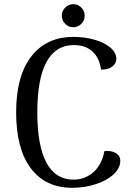

<svg xmlns="http://www.w3.org/2000/svg" viewBox="-20 -883 640 916"><path d="M57 -347Q57 -520 129 -613.5Q201 -707 331 -707Q384 -707 431 -693.5Q478 -680 506.5 -656Q535 -632 535 -602Q535 -580 515 -565Q495 -550 462 -551Q454 -608 420.5 -638Q387 -668 332 -668Q246 -668 202 -587.5Q158 -507 158 -347Q158 -188 201.5 -107Q245 -26 330 -26Q385 -26 425.5 -61.5Q466 -97 478 -162L490 -163Q517 -163 535.5 -151Q554 -139 554 -116Q554 -81 521.5 -51Q489 -21 436 -4Q383 13 325 13Q197 13 127 -80Q57 -173 57 -347ZM275 -808Q275 -831 291 -847Q307 -863 330 -863Q352 -863 368 -847Q384 -831 384 -808Q384 -786 368 -769.5Q352 -753 330 -753Q307 -753 291 -769.5Q275 -786 275 -808Z"/></svg>

Font: Arima Madurai Medium
Style: Regular
Weight: 500
Designer: Joana Correia and Natanael Gama
Foundry: NDISCOVER
Version: Version 1.020